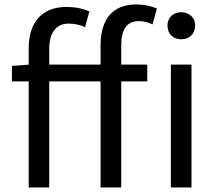

<svg xmlns="http://www.w3.org/2000/svg" viewBox="-20 -829 883 849"><path d="M106.9 0V-615.4Q106.9 -671.6 125.5 -712.5Q144.2 -753.4 181.7 -775.9Q219.2 -798.3 275.4 -798.3Q302.7 -798.3 328.4 -793.1Q354.1 -787.8 375.3 -778.6L356.1 -708.6Q338.8 -717 321.1 -720.8Q303.3 -724.6 283.4 -724.6Q243 -724.6 220.3 -695.9Q197.7 -667.3 197.7 -612.8V0ZM424.7 0V-630Q424.7 -685.2 441.7 -725.3Q458.8 -765.4 494.2 -787.4Q529.6 -809.3 583.6 -809.3Q608.8 -809.3 631.9 -804.3Q655 -799.2 674 -791.6L654.5 -721.2Q624.1 -735.6 592.5 -735.6Q554.3 -735.6 535.2 -708.7Q516.1 -681.7 516.1 -628.9V0ZM32.7 -469V-537.6L111.2 -543.4H631.1V-469ZM735.6 0V-543.4H826.7V0ZM781.3 -655.3Q755 -655.3 737.8 -671.8Q720.7 -688.2 720.7 -716.2Q720.7 -742.6 737.8 -758.7Q755 -774.9 781.3 -774.9Q808.2 -774.9 825.5 -758.7Q842.8 -742.6 842.8 -716.2Q842.8 -688.2 825.5 -671.8Q808.2 -655.3 781.3 -655.3Z"/></svg>

Font: Shanggu Sans SC VF
Style: Regular
Weight: 250
Designer: GuiWonder
Version: Version 1.021